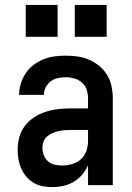

<svg xmlns="http://www.w3.org/2000/svg" viewBox="-20 -755 540 783"><path d="M193 8Q174 8 154.5 4.5Q135 1 118 -9Q101 -19 88 -34Q75 -49 67 -67Q59 -85 55.5 -104Q52 -123 52 -143Q52 -169 58.5 -194.5Q65 -220 81 -241Q97 -262 119 -276.5Q141 -291 166 -299Q191 -307 217 -310Q243 -313 269 -313H339V-354Q339 -372 333.5 -389Q328 -406 314.5 -418Q301 -430 283.5 -435Q266 -440 249 -440Q232 -440 216 -436.5Q200 -433 187 -423.5Q174 -414 166.5 -399Q159 -384 159 -368Q159 -368 159 -368Q159 -368 159 -368H58Q58 -368 58 -368Q58 -368 58 -368Q58 -391 65 -414Q72 -437 85 -456.5Q98 -476 116.5 -490Q135 -504 157 -513Q179 -522 202 -525Q225 -528 249 -528Q273 -528 297.5 -524.5Q322 -521 344.5 -511Q367 -501 386 -485Q405 -469 417.5 -448Q430 -427 435 -402.5Q440 -378 440 -354V0H339V-81Q330 -60 315 -42.5Q300 -25 280.5 -13.5Q261 -2 238.5 3Q216 8 193 8ZM233 -80Q254 -80 274.5 -86Q295 -92 310 -105.5Q325 -119 332 -139Q339 -159 339 -180V-225H269Q256 -225 243 -224Q230 -223 217.5 -220Q205 -217 193.5 -212Q182 -207 172 -198.5Q162 -190 157.5 -178Q153 -166 153 -153Q153 -137 158.5 -122.5Q164 -108 175.5 -97.5Q187 -87 202.5 -83.5Q218 -80 233 -80ZM415 -605H285V-735H415ZM215 -605H85V-735H215Z"/></svg>

Font: Iosevka SS04 Semibold
Style: Regular
Weight: 600
Monospace: yes
Designer: Belleve Invis
Foundry: Belleve Invis
Version: Version 19.0.0; ttfautohint (v1.8.4)